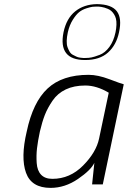

<svg xmlns="http://www.w3.org/2000/svg" viewBox="-20 -898 622 934"><path d="M235 -28Q320 -28 384 -92.5Q448 -157 462 -224L509 -447Q450 -482 395 -482Q340 -482 300 -463Q260 -444 235.5 -408Q211 -372 198 -338.5Q185 -305 174 -258Q164 -211 160 -176.5Q156 -142 158.5 -105Q161 -68 180 -48Q199 -28 235 -28ZM582 -488 480 -1H428L439 -106Q423 -71 359.5 -27.5Q296 16 226 16Q133 16 106.5 -57.5Q80 -131 110 -258Q140 -401 211.5 -467.5Q283 -534 411 -534Q456 -534 512.5 -512.5Q569 -491 582 -488ZM310 -741Q305 -718 304.5 -699.5Q304 -681 308.5 -668.5Q313 -656 319 -646Q325 -636 335 -631Q345 -626 352 -622.5Q359 -619 369.5 -617.5Q380 -616 384 -616Q388 -616 394 -616H396Q411 -616 424.5 -618.5Q438 -621 464.5 -631Q491 -641 512 -669.5Q533 -698 542 -741Q546 -761 546.5 -778Q547 -795 544 -807Q541 -819 534.5 -829Q528 -839 521 -845Q514 -851 504.5 -855Q495 -859 488 -861Q481 -863 472 -864.5Q463 -866 458.5 -866Q454 -866 449 -866Q439 -866 430 -865Q421 -864 400.5 -857.5Q380 -851 365 -839Q350 -827 334 -801.5Q318 -776 310 -741ZM452 -878Q523 -877 548.5 -843Q574 -809 559 -741Q546 -679 505.5 -642.5Q465 -606 394 -606Q262 -606 289 -741Q303 -808 345.5 -842.5Q388 -877 452 -878Z"/></svg>

Font: Afta sans
Style: Italic
Weight: 400
Italic angle: -12°
Designer: par.qink
Foundry: Oriol Esparraguera Font
Version: Version 1.000